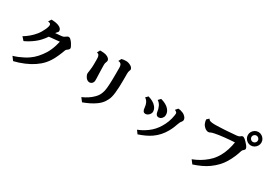

<svg xmlns="http://www.w3.org/2000/svg" viewBox="8 -1842 3985 2862"><g transform="rotate(30 2000.0 -411.0)"><path d="M371.1 -785.2Q401.9 -785.2 430.7 -781Q459.5 -776.9 486.8 -768.1Q522.9 -755.9 539.6 -736.6Q556.2 -717.3 556.2 -696.8Q556.2 -686.5 550.8 -677.7Q545.4 -668.9 538.1 -662.1Q527.3 -652.8 518.6 -638.2Q546.4 -640.6 573 -643.3Q599.6 -646 624 -647.9Q645.5 -650.4 659.2 -656.7Q672.9 -663.1 687 -674.8Q696.8 -683.1 705.8 -687Q714.8 -690.9 720.2 -690.9Q728.5 -690.9 737.8 -687.7Q747.1 -684.6 754.9 -676.8Q778.3 -655.3 795.7 -628.7Q813 -602.1 821.8 -582Q825.7 -573.7 827.4 -566.9Q829.1 -560.1 829.1 -554.2Q829.1 -547.4 823.5 -538.3Q817.9 -529.3 805.2 -520Q794.4 -512.2 785.9 -504.4Q777.3 -496.6 772.9 -483.9Q765.6 -462.4 754.9 -435.5Q744.1 -408.7 731.2 -379.4Q718.3 -350.1 703.4 -321.5Q688.5 -293 672.9 -268.1Q627 -196.8 565.9 -145Q504.9 -93.3 432.1 -55.2Q396 -36.1 353.8 -18.3Q311.5 -0.5 267.8 13.7Q224.1 27.8 184.1 37.1L136.2 -26.9Q175.8 -37.6 219 -55.2Q262.2 -72.8 303 -94.2Q343.8 -115.7 375 -137.2Q428.7 -173.8 473.4 -223.6Q518.1 -273.4 555.2 -332Q575.2 -364.3 592 -402.6Q608.9 -440.9 621.8 -481.7Q634.8 -522.5 643.1 -562L462.9 -544.4Q446.8 -520.5 429.2 -498.3Q411.6 -476.1 393.1 -456.1Q362.8 -422.9 323.7 -392.8Q284.7 -362.8 244.4 -338.6Q204.1 -314.5 168.9 -298.8L119.1 -354Q165.5 -381.3 212.4 -420.4Q259.3 -459.5 298.8 -508.8Q317.9 -532.7 335.7 -562.5Q353.5 -592.3 366.9 -622.3Q380.4 -652.3 386.2 -675.8Q393.1 -702.1 384.3 -717.3Q375.5 -732.4 339.8 -736.8Z M1646 -807.1Q1665.5 -807.1 1686.5 -800.5Q1707.5 -793.9 1725.3 -783.4Q1743.2 -772.9 1752 -761.2Q1760.3 -750.5 1762.7 -742.7Q1765.1 -734.9 1765.1 -729Q1765.1 -723.1 1762.7 -716.8Q1760.3 -710.4 1757.8 -705.1Q1749 -682.6 1749 -652.8V-534.2Q1749 -477.5 1746.6 -421.9Q1744.1 -366.2 1738.8 -318.1Q1733.4 -270 1724.1 -236.8Q1710 -186 1677.7 -138.4Q1645.5 -90.8 1591.8 -51.8Q1544.4 -17.6 1491 8.5Q1437.5 34.7 1380.9 55.2L1333 -6.8Q1388.7 -31.2 1432.1 -60.5Q1475.6 -89.8 1507.8 -122.1Q1530.8 -144.5 1545.7 -166Q1560.5 -187.5 1570.8 -212.4Q1581.1 -237.3 1588.9 -269Q1593.3 -287.1 1596.4 -319.1Q1599.6 -351.1 1601.6 -390.6Q1603.5 -430.2 1604.2 -471.2Q1605 -512.2 1605 -547.9V-668Q1605 -709.5 1588.9 -729Q1572.8 -748.5 1541 -749L1566.9 -797.9Q1585 -802.7 1602.8 -804.9Q1620.6 -807.1 1646 -807.1ZM1228 -749Q1241.7 -749 1258.8 -748.5Q1275.9 -748 1293.7 -746.1Q1311.5 -744.1 1326.2 -740.2Q1344.7 -734.9 1359.9 -726.6Q1375 -718.3 1382.8 -710Q1392.6 -700.2 1396.7 -691.7Q1400.9 -683.1 1400.9 -673.8Q1400.9 -660.2 1396 -648.9Q1391.6 -638.2 1387.7 -625Q1383.8 -611.8 1383.8 -589.8Q1383.8 -559.6 1384.8 -521.7Q1385.7 -483.9 1387.2 -444.1Q1388.7 -404.3 1390.1 -366.2Q1391.1 -346.7 1390.4 -327.6Q1389.6 -308.6 1384.8 -297.9Q1376 -276.9 1359.6 -266.8Q1343.3 -256.8 1326.2 -256.8Q1301.3 -256.8 1281.5 -272.9Q1261.7 -289.1 1249 -314Q1240.7 -329.6 1238.3 -338.9Q1235.8 -348.1 1235.8 -356Q1235.8 -365.2 1237.1 -374.5Q1238.3 -383.8 1240.2 -395Q1241.7 -405.3 1244.1 -426Q1246.6 -446.8 1248.8 -470.7Q1251 -494.6 1251 -514.2Q1251 -537.6 1251.2 -561.3Q1251.5 -585 1251.2 -605.5Q1251 -626 1250 -639.2Q1248 -663.6 1237.8 -679.4Q1227.5 -695.3 1202.1 -700.2Z M2670.9 -581.1Q2693.8 -580.6 2715.8 -575Q2737.8 -569.3 2755.9 -561Q2773.9 -552.7 2785.2 -543Q2807.6 -524.9 2816.9 -507.6Q2826.2 -490.2 2826.2 -476.1Q2826.2 -464.8 2821.3 -453.6Q2816.4 -442.4 2809.1 -435.1Q2800.8 -426.8 2793.2 -411.1Q2785.6 -395.5 2780.8 -381.8Q2770.5 -349.6 2753.7 -309.3Q2736.8 -269 2713.9 -229Q2684.6 -176.8 2643.1 -129.9Q2601.6 -83 2548.8 -45.9Q2502.4 -13.7 2449.2 10.7Q2396 35.2 2335.9 55.2L2294.9 -1Q2350.1 -22 2400.9 -53.5Q2451.7 -85 2490.2 -119.1Q2530.8 -155.3 2562.5 -198.7Q2594.2 -242.2 2618.2 -290Q2631.3 -315.4 2642.6 -345.9Q2653.8 -376.5 2662.1 -407.7Q2670.4 -439 2673.8 -465.8Q2676.3 -482.4 2677 -496.1Q2677.7 -509.8 2669.9 -518.1Q2664.1 -524.9 2656 -530Q2647.9 -535.2 2636.2 -540ZM2377.9 -579.1Q2425.3 -566.4 2462.9 -545.7Q2500.5 -524.9 2522 -499Q2539.1 -479 2548.6 -457.3Q2558.1 -435.5 2558.1 -408.2Q2558.1 -384.3 2551.3 -370.6Q2544.4 -356.9 2536.1 -347.2Q2523.4 -331.5 2507.8 -325.7Q2492.2 -319.8 2482.9 -319.8Q2458.5 -319.8 2445.8 -332Q2436.5 -341.8 2431.4 -353Q2426.3 -364.3 2424.8 -377Q2418.9 -429.2 2398.2 -472.9Q2377.4 -516.6 2339.8 -539.1ZM2195.8 -517.1Q2237.8 -505.9 2275.6 -484.9Q2313.5 -463.9 2337.9 -433.1Q2354.5 -412.1 2361.3 -391.8Q2368.2 -371.6 2368.2 -352.1Q2368.2 -337.9 2361.1 -322.5Q2354 -307.1 2342.8 -295.9Q2327.1 -280.3 2311.8 -273.7Q2296.4 -267.1 2282.2 -267.1Q2272.5 -267.1 2261.7 -271.7Q2251 -276.4 2245.1 -286.1Q2237.3 -297.9 2233.9 -309.8Q2230.5 -321.8 2229 -341.8Q2226.1 -384.8 2209.7 -420.4Q2193.4 -456.1 2158.2 -479Z M3880.9 -877Q3912.6 -877 3939 -861.1Q3965.3 -845.2 3981.2 -819.1Q3997.1 -793 3997.1 -761.2Q3997.1 -730 3981.2 -703.4Q3965.3 -676.8 3939 -660.9Q3912.6 -645 3880.9 -645Q3849.6 -645 3823.2 -660.9Q3796.9 -676.8 3781 -703.4Q3765.1 -730 3765.1 -761.2Q3765.1 -793 3781 -819.1Q3796.9 -845.2 3823.2 -861.1Q3849.6 -877 3880.9 -877ZM3880.9 -815.9Q3866.2 -815.9 3853.8 -808.3Q3841.3 -800.8 3833.7 -788.6Q3826.2 -776.4 3826.2 -761.2Q3826.2 -746.1 3833.7 -733.6Q3841.3 -721.2 3853.8 -713.6Q3866.2 -706.1 3880.9 -706.1Q3896 -706.1 3908.4 -713.6Q3920.9 -721.2 3928.5 -733.6Q3936 -746.1 3936 -761.2Q3936 -776.4 3928.5 -788.6Q3920.9 -800.8 3908.4 -808.3Q3896 -815.9 3880.9 -815.9ZM3711.9 -704.1Q3723.1 -704.1 3740.7 -692.9Q3758.3 -681.6 3785.2 -652.8Q3807.6 -629.4 3819.8 -613.3Q3832 -597.2 3836.9 -585.9Q3841.8 -574.7 3841.8 -565.9Q3841.8 -554.7 3837.4 -548.1Q3833 -541.5 3826.2 -537.1Q3816.4 -530.3 3808.6 -519.5Q3800.8 -508.8 3797.9 -498Q3784.2 -450.7 3760.7 -395Q3737.3 -339.4 3702.1 -279.8Q3637.2 -169.9 3516.1 -83Q3464.4 -45.9 3399.9 -16.4Q3335.4 13.2 3268.1 35.2L3220.2 -26.9Q3287.1 -52.7 3342.5 -85.4Q3397.9 -118.2 3448.2 -161.1Q3497.1 -202.1 3533.9 -253.4Q3570.8 -304.7 3597.2 -365.2Q3611.3 -397.5 3622.8 -434.1Q3634.3 -470.7 3642.3 -505.6Q3650.4 -540.5 3653.8 -566.9Q3614.3 -564.9 3568.6 -561.3Q3522.9 -557.6 3477.3 -552.7Q3431.6 -547.9 3391.4 -542Q3351.1 -536.1 3323.2 -529.8Q3302.7 -525.4 3288.1 -521.5Q3273.4 -517.6 3263.2 -512.2Q3253.9 -507.3 3247.3 -504.6Q3240.7 -502 3231 -502Q3212.9 -502 3195.8 -510.3Q3178.7 -518.6 3164.8 -530.8Q3150.9 -543 3142.1 -555.2Q3131.3 -569.3 3122.3 -593.5Q3113.3 -617.7 3110.8 -649.9L3148.9 -685.1Q3158.2 -663.1 3185.3 -655Q3212.4 -647 3259.8 -647Q3273.9 -647 3295.7 -647.7Q3317.4 -648.4 3343.8 -649.4Q3370.1 -650.4 3397.9 -651.9Q3425.8 -653.3 3451.2 -654.8Q3501.5 -658.2 3545.2 -662.1Q3588.9 -666 3620.1 -668Q3647 -670.4 3660.9 -676.3Q3674.8 -682.1 3683.1 -689.9Q3688.5 -695.3 3696.3 -699.7Q3704.1 -704.1 3711.9 -704.1Z"/></g></svg>

Font: BIZ UDMincho
Style: Bold
Weight: 700
Monospace: yes
Designer: TypeBank Co., Ltd.
Foundry: Morisawa Inc.
Version: Version 1.06